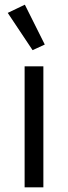

<svg xmlns="http://www.w3.org/2000/svg" viewBox="-20 -799 290 819"><path d="M85 0V-516H165V0ZM13 -744 86 -779 171 -609 119 -585Z"/></svg>

Font: IBM Plex Sans
Style: Regular
Weight: 400
Designer: Mike Abbink, Paul van der Laan, Pieter van Rosmalen
Foundry: Bold Monday
Version: Version 3.005